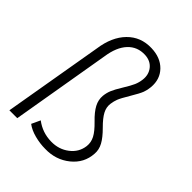

<svg xmlns="http://www.w3.org/2000/svg" viewBox="-214 -873 1002 1002"><g transform="rotate(45 286.5 -372.0)"><path d="M78.1 0H20L114.3 -550.3Q127.9 -647.9 181.2 -702.1Q234.4 -756.3 314.9 -753.9Q383.3 -752 422.9 -711.4Q462.4 -670.9 457 -608.4Q455.1 -585.4 447.5 -564.9Q439.9 -544.4 412.8 -499.3Q385.7 -454.1 378.9 -436.3Q372.1 -418.5 369.1 -397.5Q365.2 -369.1 379.2 -342.5Q393.1 -315.9 429.2 -280Q465.3 -244.1 481.2 -214.8Q497.1 -185.5 494.6 -154.3Q490.2 -81.5 432.1 -34.7Q374 12.2 294.4 10.3Q255.4 10.3 215.6 -0.2Q175.8 -10.7 150.4 -30.3L172.9 -78.6Q224.1 -39.6 289.6 -38.6Q346.7 -37.6 388.9 -70.1Q431.2 -102.5 437.5 -153.8Q440.9 -183.1 426.8 -210.2Q412.6 -237.3 376.2 -272.5Q339.8 -307.6 324.2 -337.2Q308.6 -366.7 311.5 -398.4Q314 -422.4 322.8 -443.6Q331.5 -464.8 354.7 -502.4Q377.9 -540 387 -560.8Q396 -581.5 398.9 -605.5Q403.8 -646 380.9 -674.6Q357.9 -703.1 315.9 -705.1Q258.3 -707.5 220.7 -667.5Q183.1 -627.4 171.9 -550.8Z"/></g></svg>

Font: TypoPRO Roboto
Style: Italic
Weight: 300
Italic angle: -12°
Designer: Google
Version: Version 2.136; 2016